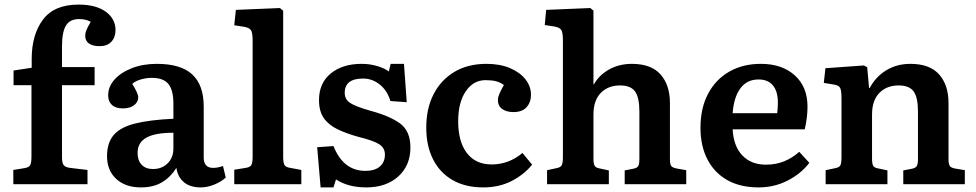

<svg xmlns="http://www.w3.org/2000/svg" viewBox="-20 -802 4249 836"><path d="M38 0V-62L87 -70Q106 -73 111.5 -83Q117 -93 117 -121V-431H39V-495L118 -507V-545Q118 -651 167 -716.5Q216 -782 322 -782Q398 -782 440.5 -751Q483 -720 483 -671Q483 -640 465 -620.5Q447 -601 414 -601Q384 -601 367.5 -612.5Q351 -624 351 -646Q351 -658 356 -670.5Q361 -683 375 -707Q354 -719 325 -719Q284 -719 267 -690.5Q250 -662 250 -601V-510H392V-431H250V-117Q250 -93 257 -83.5Q264 -74 285 -71L361 -62V0Z M594 14Q526 14 486 -23Q446 -60 446 -122Q446 -180 475 -214Q504 -248 567.5 -264Q631 -280 735 -285V-351Q735 -409 713.5 -436Q692 -463 641 -463Q617 -463 593 -456Q569 -449 556 -437Q582 -394 582 -379Q582 -358 564 -344Q546 -330 515 -330Q484 -330 467.5 -345Q451 -360 451 -387Q451 -425 479 -456Q507 -487 555 -505.5Q603 -524 663 -524Q767 -524 817 -478Q867 -432 867 -338V-116Q867 -71 908 -71Q927 -71 951 -79L963 -29Q944 -11 913.5 1.5Q883 14 854 14Q808 14 781 -8.5Q754 -31 748 -71Q724 -32 686.5 -9Q649 14 594 14ZM646 -66Q685 -66 710 -91Q735 -116 735 -155V-224Q655 -224 617 -202.5Q579 -181 579 -136Q579 -104 596.5 -85Q614 -66 646 -66Z M1000 0V-63L1050 -71Q1069 -74 1074.5 -83.5Q1080 -93 1080 -121V-626Q1080 -660 1072.5 -671Q1065 -682 1039 -686L1000 -692L1007 -759L1199 -767L1213 -755V-118Q1213 -96 1218 -85Q1223 -74 1244 -71L1292 -62V0Z M1376 14 1361 -161 1432 -166Q1475 -58 1571 -58Q1612 -58 1634 -77Q1656 -96 1656 -129Q1656 -158 1631 -174Q1606 -190 1541 -206Q1490 -220 1451 -238.5Q1412 -257 1390.5 -287Q1369 -317 1369 -366Q1369 -440 1420 -482Q1471 -524 1555 -524Q1590 -524 1622 -514.5Q1654 -505 1673 -491L1681 -524H1739L1751 -357L1680 -362Q1666 -408 1633.5 -434Q1601 -460 1561 -460Q1481 -460 1481 -398Q1481 -369 1505 -353.5Q1529 -338 1592 -320Q1678 -297 1722.5 -264Q1767 -231 1767 -160Q1767 -81 1714 -33.5Q1661 14 1575 14Q1533 14 1499.5 4.5Q1466 -5 1443 -21L1432 14Z M2084 14Q2006 14 1950.5 -18Q1895 -50 1865.5 -108.5Q1836 -167 1836 -246Q1836 -330 1868 -392Q1900 -454 1958.5 -489Q2017 -524 2098 -524Q2157 -524 2200.5 -505.5Q2244 -487 2268 -456.5Q2292 -426 2292 -389Q2292 -357 2273 -335.5Q2254 -314 2216 -314Q2185 -314 2166.5 -327.5Q2148 -341 2148 -366Q2148 -378 2154 -392.5Q2160 -407 2174 -432Q2157 -444 2139 -448.5Q2121 -453 2094 -453Q2041 -453 2008 -404.5Q1975 -356 1975 -274Q1975 -185 2013 -135.5Q2051 -86 2121 -86Q2195 -86 2255 -136L2297 -85Q2261 -41 2207 -13.5Q2153 14 2084 14Z M2362 0V-61L2404 -70Q2420 -73 2425.5 -82Q2431 -91 2431 -117V-626Q2431 -660 2424 -671.5Q2417 -683 2391 -687L2352 -693L2358 -759L2550 -767L2564 -756V-439L2565 -433Q2588 -475 2632 -499.5Q2676 -524 2731 -524Q2815 -524 2856 -478Q2897 -432 2897 -353V-109Q2897 -88 2902 -80Q2907 -72 2928 -68L2968 -61V0H2700V-60L2736 -67Q2753 -70 2758.5 -78Q2764 -86 2764 -110V-316Q2764 -378 2745 -404Q2726 -430 2680 -430Q2628 -430 2596 -397.5Q2564 -365 2564 -303V-113Q2564 -91 2568.5 -81.5Q2573 -72 2589 -69L2631 -60V0Z M3283 14Q3203 14 3146.5 -18Q3090 -50 3060 -108.5Q3030 -167 3030 -245Q3030 -332 3063.5 -394.5Q3097 -457 3156 -490.5Q3215 -524 3293 -524Q3385 -524 3440.5 -474Q3496 -424 3496 -338Q3496 -291 3484 -239H3170Q3174 -165 3212.5 -125Q3251 -85 3315 -85Q3358 -85 3394 -99.5Q3430 -114 3460 -141L3504 -93Q3467 -45 3409 -15.5Q3351 14 3283 14ZM3170 -309H3364Q3367 -330 3367 -356Q3367 -404 3345.5 -430Q3324 -456 3283 -456Q3232 -456 3203.5 -417Q3175 -378 3170 -309Z M3575 0V-61L3618 -70Q3634 -73 3639 -82Q3644 -91 3644 -118V-374Q3644 -408 3638 -419.5Q3632 -431 3610 -434L3567 -441L3574 -505L3742 -517L3756 -509L3764 -419H3767Q3793 -468 3839 -496Q3885 -524 3944 -524Q4028 -524 4069 -478Q4110 -432 4110 -353V-109Q4110 -88 4115.5 -79.5Q4121 -71 4140 -68L4181 -61V0H3913V-60L3949 -67Q3966 -70 3971.5 -78.5Q3977 -87 3977 -109V-316Q3977 -378 3958 -404Q3939 -430 3893 -430Q3841 -430 3809 -397.5Q3777 -365 3777 -303V-112Q3777 -90 3781.5 -81Q3786 -72 3802 -69L3844 -60V0Z"/></svg>

Font: Literata SemiBold
Style: Regular
Weight: 600
Designer: Latin by Veronika Burian and Jose Scaglione. Greek by Irene Vlachou. Cyrillic by Vera Evstafieva.
Foundry: TypeTogether
Version: Version 3.103; ttfautohint (v1.8.4.7-5d5b);gftools[0.9.29]